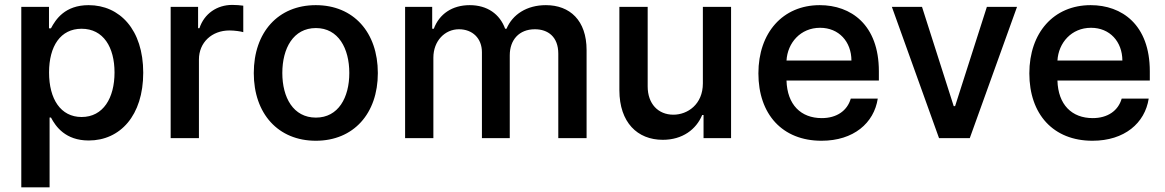

<svg xmlns="http://www.w3.org/2000/svg" viewBox="-20 -574 4844 798"><path d="M68.5 204.5H186.1V-85.6H191.8C211.6 -47.9 252.1 9.9 348.7 9.9C479.4 9.9 575.3 -93.8 575.3 -271.7C575.3 -451.3 477.3 -552.6 348.4 -552.6C249.3 -552.6 211.3 -492.9 191.8 -456.3H183.6V-545.5H68.5ZM183.9 -272.7C183.9 -382.5 231.5 -454.5 319.2 -454.5C409.8 -454.5 456 -377.5 456 -272.7C456 -166.9 409.1 -87.7 319.2 -87.7C232.2 -87.7 183.9 -162.3 183.9 -272.7Z M689.3 0H806.8V-326.7C806.8 -397.4 860.4 -447.4 933.6 -447.4C955.3 -447.4 981.2 -443.5 991.1 -440.3V-550.4C979.8 -552.2 959.2 -553.6 945.3 -553.6C882.1 -553.6 828.8 -517.4 808.9 -456.7H803.3V-545.5H689.3Z M1292.6 11C1449.2 11 1550.4 -101.6 1550.4 -270.2C1550.4 -440 1449.2 -552.6 1292.6 -552.6C1136 -552.6 1034.8 -440 1034.8 -270.2C1034.8 -101.6 1136 11 1292.6 11ZM1153.4 -270.6C1153.4 -372.9 1198.9 -457.4 1293 -457.4C1386.4 -457.4 1431.8 -372.9 1431.8 -270.6C1431.8 -168.7 1386.4 -85.2 1293 -85.2C1198.9 -85.2 1153.4 -168.7 1153.4 -270.6Z M1663.7 0H1781.2V-334.2C1781.2 -404.5 1829.5 -452.4 1887.4 -452.4C1943.9 -452.4 1983 -414.8 1983 -356.9V0H2098.7V-344.1C2098.7 -407.7 2137.1 -452.4 2203.1 -452.4C2256.7 -452.4 2300.4 -421.9 2300.4 -350.9V0H2418V-365.8C2418 -489.3 2348.4 -552.6 2248.9 -552.6C2169.7 -552.6 2110.4 -514.2 2085.2 -454.5H2079.5C2057.2 -515.6 2005.3 -552.6 1932.2 -552.6C1859.7 -552.6 1805.8 -516 1783 -454.5H1776.3V-545.5H1663.7Z M2901.3 -227.6C2901.3 -139.9 2837.4 -97.3 2778.8 -97.3C2715.2 -97.3 2671.9 -142.8 2671.9 -214.8V-545.5H2554.3V-198.5C2554.7 -65.3 2628.9 7.1 2734.7 7.1C2816.8 7.1 2873.6 -36.2 2898.4 -95.9H2904.1V0H3018.5V-545.5H2901.3Z M3394.5 11C3527.7 11 3612.6 -62.5 3628.2 -164.1H3516C3501.4 -113.3 3457 -83.1 3395.6 -83.1C3308.6 -83.1 3251.8 -138.8 3248.9 -239.3H3632.8V-277.7C3632.8 -471.9 3516.3 -552.6 3387.1 -552.6C3233 -552.6 3132.1 -437.5 3132.1 -269.2C3132.1 -99.1 3231.5 11 3394.5 11ZM3248.9 -322.4C3253.2 -396 3307.2 -458.5 3388.5 -458.5C3466.6 -458.5 3518.5 -400.9 3518.8 -322.4Z M4207 -545.5H4081.7L3949.6 -132.8H3943.9L3812.1 -545.5H3686.8L3882.8 0H4010.7Z M4520.6 11C4653.8 11 4738.6 -62.5 4754.3 -164.1H4642C4627.5 -113.3 4583.1 -83.1 4521.7 -83.1C4434.7 -83.1 4377.8 -138.8 4375 -239.3H4758.9V-277.7C4758.9 -471.9 4642.4 -552.6 4513.1 -552.6C4359 -552.6 4258.2 -437.5 4258.2 -269.2C4258.2 -99.1 4357.6 11 4520.6 11ZM4375 -322.4C4379.3 -396 4433.2 -458.5 4514.6 -458.5C4592.7 -458.5 4644.5 -400.9 4644.9 -322.4Z"/></svg>

Font: Magic Ui Pro Semi Bold
Style: Regular
Weight: 600
Designer: Stefan Endress, Andreas Faust
Version: Version 1.000;FEAKit 1.0